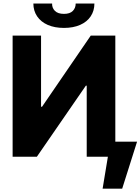

<svg xmlns="http://www.w3.org/2000/svg" viewBox="-20 -915 820 1121"><path d="M219.7 -707V-292H225.6L509.8 -707H653.3V-87.9H780.3L693.4 186.5H579.1L609.9 0H486.3V-415H481.4L195.3 0H53.7V-707ZM353.5 -752Q299.3 -752 259 -769.5Q218.8 -787.1 196.8 -819.6Q174.8 -852.1 174.8 -894.5H284.2Q283.2 -869.1 300.5 -851.6Q317.9 -834 353.5 -834Q388.2 -834 405 -851.1Q421.9 -868.2 421.9 -894.5H531.2Q531.2 -852.1 509.5 -819.6Q487.8 -787.1 447.5 -769.5Q407.2 -752 353.5 -752Z"/></svg>

Font: Pretendard GOV ExtraBold
Style: Regular
Weight: 800
Designer: Base glyphs from Inter by Rasmus Andersson; Hangeul glyphs from Noto Sans CJK(Source Han Sans) by Jang Soo-young and Kan
Foundry: Kil Hyung-jin
Version: Version 1.309